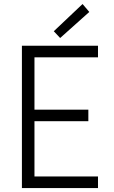

<svg xmlns="http://www.w3.org/2000/svg" viewBox="-20 -951 578 971"><path d="M90.8 -719.7H475.6V-661.1H154.3V-396.5H426.8V-337.9H154.3V-58.6H475.6V0H90.8ZM252 -793 397.5 -930.7 431.6 -890.6 284.2 -758.8Z"/></svg>

Font: Reddit Sans Chocolate Light
Style: Regular
Weight: 300
Designer: Stephen Hutchings
Foundry: Reddit
Version: Version 1.013